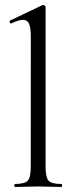

<svg xmlns="http://www.w3.org/2000/svg" viewBox="-20 -745 298 765"><path d="M39.8 0Q37 0 37 -6Q37 -12 39.8 -12Q78.8 -12 90.7 -25.3Q102.6 -38.6 102.6 -81L102.8 -597.8Q102.8 -633.4 96 -649.7Q89.2 -666 71.4 -666Q56 -666 25.4 -651.8Q21.6 -650 19 -656Q16.4 -662 20 -663L147.8 -724Q149.8 -725 152.6 -725Q155.2 -725 158.4 -722.5Q161.6 -720 161.6 -716.8V-81Q161.6 -39.4 173 -25.7Q184.4 -12 224.2 -12Q227.4 -12 227.4 -6Q227.4 0 224.2 0Q206.8 0 182.7 -1Q158.6 -2 132 -2Q106.2 -2 81.8 -1Q57.4 0 39.8 0Z"/></svg>

Font: Cormorant Garamond Light
Style: Regular
Weight: 300
Designer: Christian Thalmann (Catharsis Fonts)
Foundry: Catharsis Fonts
Version: Version 4.001